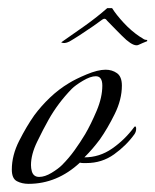

<svg xmlns="http://www.w3.org/2000/svg" viewBox="-20 -449 381 471"><path d="M50 2Q34 2 21.5 -4.5Q9 -11 9 -33Q9 -68 27 -103.5Q45 -139 64 -166Q81 -189 102.5 -209.5Q124 -230 149 -245Q165 -255 192.5 -266.5Q220 -278 239 -278Q255 -278 267 -269.5Q279 -261 279 -239Q279 -205 261.5 -169.5Q244 -134 225 -107Q216 -95 207 -84.5Q198 -74 187 -63Q224 -63 255 -84.5Q286 -106 309 -137L311 -139Q314 -139 314 -133Q314 -126 310 -120Q290 -92 260 -70.5Q230 -49 192 -49Q188 -49 184 -49Q180 -49 176 -50Q120 2 50 2ZM76 -15Q90 -15 106.5 -25Q123 -35 132 -44Q149 -61 163 -80.5Q177 -100 189 -120Q203 -144 217 -177Q231 -210 231 -239Q231 -262 215 -262Q202 -262 183.5 -251Q165 -240 156 -231Q122 -196 99 -155Q86 -132 71 -101Q56 -70 56 -44Q56 -40 56.5 -36.5Q57 -33 58 -29Q62 -15 76 -15ZM320 -339Q310 -334 290 -351Q279 -361 263.5 -377Q248 -393 243 -398Q238 -406 231 -401Q226 -397 209.5 -385.5Q193 -374 176 -363Q159 -352 150 -347Q138 -341 130 -345Q159 -365 188.5 -386Q218 -407 243 -429H255Q265 -413 283.5 -393Q302 -373 323 -359Q327 -357 331 -354Q335 -351 341 -351V-348Q338 -347 330 -343.5Q322 -340 320 -339Z"/></svg>

Font: Italianno
Style: Regular
Weight: 400
Designer: Robert E. Leuschke
Foundry: Robert E. Leuschke
Version: Version 1.100; ttfautohint (v1.8.3)